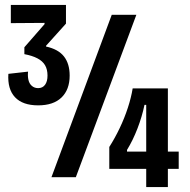

<svg xmlns="http://www.w3.org/2000/svg" viewBox="-20 -720 771 780"><path d="M135 -292Q72 -292 41 -325Q10 -358 14 -420L94 -429Q92 -411 95.5 -395.5Q99 -380 109.5 -371Q120 -362 135 -362Q153 -362 163 -375.5Q173 -389 173 -413Q173 -438 163 -455Q153 -472 132 -483Q111 -494 79 -500V-528L161 -622V-627L24 -626V-700H248V-624L167 -534V-531Q217 -520 240 -490.5Q263 -461 263 -413Q263 -356 230 -324Q197 -292 135 -292ZM189 0 434 -660H534L288 0ZM424 -34V-123Q447 -159 466.5 -200Q486 -241 499.5 -282.5Q513 -324 519 -361H662V40H574V-294H567Q557 -246 538.5 -198Q520 -150 496 -111V-104H706V-34Z"/></svg>

Font: Bricolage Grotesque 48pt Condensed Medium
Style: Regular
Weight: 500
Width: 3
Designer: Mathieu Triay
Foundry: Atelier Triay
Version: Version 1.001;gftools[0.9.33.dev8+g029e19f]